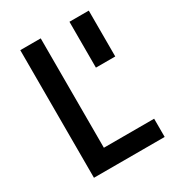

<svg xmlns="http://www.w3.org/2000/svg" viewBox="-167 -798 831 903"><g transform="rotate(-30 248.0 -346.5)"><path d="M463 -99H190V-693H79V0H463ZM346 -693V-444H451V-693Z"/></g></svg>

Font: RazerF5 SemiBold
Style: Regular
Weight: 600
Foundry: Razer Inc.
Version: Version 2